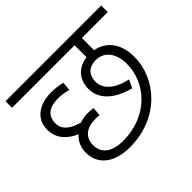

<svg xmlns="http://www.w3.org/2000/svg" viewBox="-146 -806 990 990"><g transform="rotate(-45 349.0 -311.0)"><path d="M285 -48C211 -48 159 -78 159 -142C159 -200 200 -230 263 -230C273 -230 284 -229 292 -228L296 -276C287 -277 271 -279 258 -279C237 -279 216 -275 197 -269C144 -283 101 -310 101 -360C102 -414 137 -441 202 -441C230 -441 254 -436 274 -430L278 -478C259 -484 226 -488 199 -488C113 -488 48 -447 48 -365C48 -306 85 -261 146 -235C118 -211 105 -177 105 -141C105 -57 170 0 286 0C500 0 632 -156 632 -314C632 -417 578 -473 509 -485V-574H698V-622H0V-574H456V-487C386 -478 347 -429 347 -365C347 -296 396 -237 509 -207L530 -251C440 -270 399 -315 399 -366C399 -409 424 -443 479 -443C542 -443 579 -391 579 -316C579 -171 459 -48 285 -48Z"/></g></svg>

Font: Noto Sans Devanagari UI Light
Style: Regular
Weight: 300
Designer: Jelle Bosma - Monotype Design Team
Foundry: Monotype Imaging Inc.
Version: Version 2.004